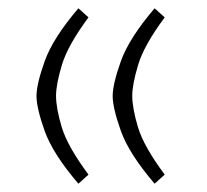

<svg xmlns="http://www.w3.org/2000/svg" viewBox="-20 -440 502 465"><path d="M252.9 -207.5Q252.9 -236.3 272.9 -292.2Q293 -348.1 354.5 -419.9L378.9 -397.9Q328.6 -330.1 314.5 -282.7Q300.3 -235.4 300.3 -208Q300.3 -178.2 314.2 -131.8Q328.1 -85.4 378.9 -17.1L354.5 4.9Q292.5 -67.4 272.7 -123Q252.9 -178.7 252.9 -207.5ZM68.4 -207.5Q68.4 -236.3 88.4 -292.2Q108.4 -348.1 169.9 -419.9L194.3 -397.9Q144 -330.1 129.9 -282.7Q115.7 -235.4 115.7 -208Q115.7 -178.2 129.6 -131.8Q143.6 -85.4 194.3 -17.1L169.9 4.9Q107.9 -67.4 88.1 -123Q68.4 -178.7 68.4 -207.5Z"/></svg>

Font: Vazir Thin FD-WOL
Style: Thin-FD-WOL
Weight: 100
Designer: Saber Rastikerdar
Foundry: Saber Rastikerdar
Version: Version 30.1.0